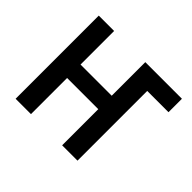

<svg xmlns="http://www.w3.org/2000/svg" viewBox="-124 -684 849 849"><g transform="rotate(45 300.0 -260.0)"><path d="M58 0V-520H154V-310H349V-520H578V-436H445V0H349V-226H154V0Z"/></g></svg>

Font: Zed Mono Medium Extended
Style: Regular
Weight: 500
Width: 7
Monospace: yes
Designer: Belleve Invis
Foundry: Belleve Invis
Version: Version 1.0.0; ttfautohint (v1.8.4)